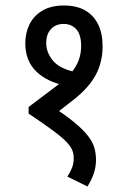

<svg xmlns="http://www.w3.org/2000/svg" viewBox="-20 -652 451 698"><path d="M212 -632Q258 -632 289 -614.5Q320 -597 336.5 -564Q353 -531 353 -484Q353 -426 328 -379.5Q303 -333 247 -289L161 -222L159 -272Q215 -236 248.5 -208.5Q282 -181 299.5 -158.5Q317 -136 323 -115Q329 -94 329 -71Q329 -46 321.5 -23Q314 0 298 26L225 -10Q236 -27 242 -42.5Q248 -58 248 -77Q248 -91 243.5 -104Q239 -117 223.5 -134Q208 -151 174.5 -176Q141 -201 84 -239V-263L194 -346Q221 -366 239 -387.5Q257 -409 266 -433Q275 -457 275 -485Q275 -526 257.5 -545.5Q240 -565 211 -565Q183 -565 165.5 -546.5Q148 -528 148 -495Q148 -461 173 -431Q198 -401 262 -388L218 -341Q151 -354 111.5 -392.5Q72 -431 72 -495Q72 -532 87 -563Q102 -594 133.5 -613Q165 -632 212 -632Z"/></svg>

Font: Noto Sans Devanagari ExtraCondensed
Style: Regular
Weight: 400
Width: 2
Designer: Jelle Bosma - Monotype Design Team
Foundry: Monotype Imaging Inc.
Version: Version 2.006